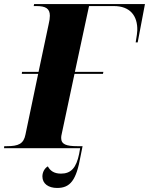

<svg xmlns="http://www.w3.org/2000/svg" viewBox="-51 -734 738 951"><path d="M-31 0H346L341 28C327 97 301 126 251 126C216 126 197 111 186 90C170 99 159 119 159 140C159 176 189 197 232 197C297 197 327 159 348 40L358 -10H332C277 -10 252 -19 252 -51C252 -57 253 -64 255 -72L318 -368H459L461 -378H320L390 -704H513C593 -704 631 -656 629 -583C629 -576 626 -552 621 -524H631L667 -714H118L116 -704H129C175 -704 196 -692 196 -656C196 -645 194 -630 190 -614L140 -378H58L57 -368H138L75 -67C66 -22 41 -10 -17 -10H-30Z"/></svg>

Font: Noto Serif Display ExtraBold
Style: Italic
Weight: 800
Italic angle: -12°
Designer: Monotype Design Team
Foundry: Monotype Imaging Inc.
Version: Version 2.009